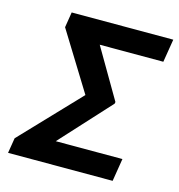

<svg xmlns="http://www.w3.org/2000/svg" viewBox="-107 -815 848 910"><g transform="rotate(15 317.0 -360.5)"><path d="M545.4 -111.8 527.3 0H14.2L26.4 -74.7L297.4 -359.4L121.1 -645L133.3 -720.7H631.8L613.3 -607.4H301.3L443.4 -364.3L441.9 -356L218.3 -111.8Z"/></g></svg>

Font: Inter Display Semi Bold
Style: Italic
Weight: 600
Italic angle: -9.39999°
Designer: Rasmus Andersson
Foundry: rsms
Version: Version 4.000;git-4fc901f